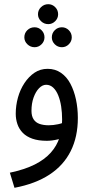

<svg xmlns="http://www.w3.org/2000/svg" viewBox="-20 -665 432 915"><path d="M49 230 27 158Q98 143 145.5 119Q193 95 222 62.5Q251 30 263.5 -9.5Q276 -49 276 -96Q276 -128 271.5 -157.5Q267 -187 257.5 -210.5Q248 -234 233.5 -247.5Q219 -261 200 -261Q182 -261 166 -244.5Q150 -228 140 -200Q130 -172 130 -137Q130 -112 140 -96.5Q150 -81 168.5 -74.5Q187 -68 212 -68Q234 -68 257 -73Q280 -78 296 -87L300 -22Q282 -7 254.5 -0.5Q227 6 203 6Q163 6 134.5 -4Q106 -14 88.5 -32Q71 -50 63 -73.5Q55 -97 55 -123Q55 -162 65.5 -200Q76 -238 96.5 -269Q117 -300 144.5 -318.5Q172 -337 207 -337Q243 -337 270.5 -318Q298 -299 315.5 -266Q333 -233 342 -191Q351 -149 351 -103Q351 -13 317 55Q283 123 216 167Q149 211 49 230ZM210 -550Q190 -550 175.5 -564Q161 -578 161 -597Q161 -617 175.5 -631Q190 -645 210 -645Q229 -645 243 -631Q257 -617 257 -597Q257 -578 243 -564Q229 -550 210 -550ZM145 -440Q125 -440 110.5 -454Q96 -468 96 -487Q96 -507 110 -521Q124 -535 145 -535Q164 -535 178 -521Q192 -507 192 -487Q192 -468 178 -454Q164 -440 145 -440ZM275 -440Q255 -440 241 -454Q227 -468 227 -487Q227 -507 241 -521Q255 -535 275 -535Q294 -535 308 -521Q322 -507 322 -487Q322 -468 308 -454Q294 -440 275 -440Z"/></svg>

Font: Noto Sans Arabic Condensed
Style: Regular
Weight: 400
Width: 3
Designer: Monotype Design Team, Nadine Chahine, Nizar Qandah and Khaled Hosny
Foundry: Monotype Imaging Inc.
Version: Version 2.012